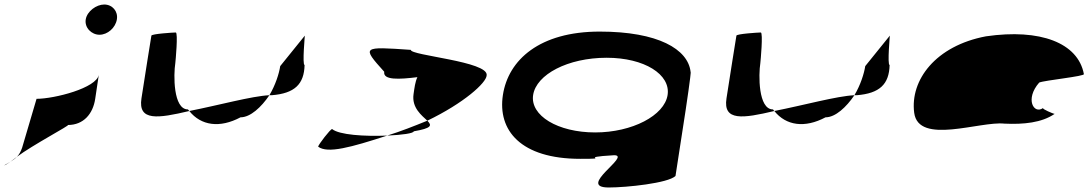

<svg xmlns="http://www.w3.org/2000/svg" viewBox="-63 -696 4841 851"><path d="M-43 36C-43 38 -33 32 -17 21C-26 26 -35 31 -43 36ZM-17 21C-7 15 3 8 12 -1C1 7 -9 15 -17 21ZM12 -1C81 -53 250 -142 238 -142C307 -142 349 -191 359 -258L375 -365C366 -306 178 -258 99 -258L35 -41C29 -24 22 -11 12 -1ZM317 -610C311 -573 343 -542 378 -542C414 -542 449 -573 455 -610C461 -646 435 -676 399 -676C364 -676 323 -646 317 -610Z M564 -260C548 -158 637 -171 776 -204C775 -206 771 -209 770 -211C704 -211 706 -366 714 -416C715 -424 727 -552 716 -552C706 -552 609 -546 608 -538C608 -538 576 -340 564 -260ZM776 -204C828 -139 911 -127 1003 -176C1047 -176 1095 -221 1131 -274C1052 -270 908 -230 776 -204ZM1131 -274H1142C1242 -282 1285 -322 1287 -408C1276 -408 1289 -546 1288 -538L1179 -403C1174 -370 1158 -319 1131 -274Z M1347 -46C1389 -14 1493 -43 1653 -95C1551 -91 1441 -98 1409 -124C1401 -124 1349 -56 1347 -46ZM1640 -378C1634 -340 1706 -344 1787 -354C1777 -333 1774 -306 1770 -279C1761 -218 1807 -184 1831 -161C1993 -239 2093 -329 2094 -362C2104 -424 1754 -450 1758 -475C1543 -490 1539 -490 1640 -378ZM1653 -95C1720 -98 1770 -105 1771 -114C1852 -128 1852 -140 1831 -161C1772 -137 1714 -114 1653 -95Z M2166 -275C2142 -119 2244 8 2509 8C2658 8 2485 2 2659 -8C2738 -8 2490 135 2635 135C2714 135 2898 116 2931 84L2976 -208C2976 -208 3002 -380 2998 -377C2987 -478 2854 -556 2595 -556C2329 -556 2190 -431 2166 -275ZM2300 -275C2314 -366 2454 -440 2626 -440C2793 -440 2910 -366 2896 -275C2882 -184 2739 -109 2575 -109C2409 -109 2286 -184 2300 -275Z M3157 -260C3141 -158 3230 -171 3369 -204C3368 -206 3364 -209 3363 -211C3297 -211 3299 -366 3307 -416C3308 -424 3320 -552 3309 -552C3299 -552 3202 -546 3201 -538C3201 -538 3169 -340 3157 -260ZM3369 -204C3421 -139 3504 -127 3596 -176C3640 -176 3688 -221 3724 -274C3645 -270 3501 -230 3369 -204ZM3724 -274H3735C3835 -282 3878 -322 3880 -408C3869 -408 3882 -546 3881 -538L3772 -403C3767 -370 3751 -319 3724 -274Z M3989 -196C4008 -52 4281 -160 4389 -148C4474 -144 4554 -152 4611 -191C4603 -193 4557 -212 4560 -217C4519 -188 4479 -257 4543 -330C4565 -340 4749 -358 4741 -368C4715 -506 4548 -570 4307 -535C4084 -493 3970 -341 3989 -196ZM4560 -217C4560 -217 4560 -218 4560 -218C4560 -218 4560 -217 4560 -217ZM4612 -192 4611 -191C4613 -191 4613 -191 4612 -190Z"/></svg>

Font: Ampere
Style: UltExtIta
Weight: 400
Version: Version 1